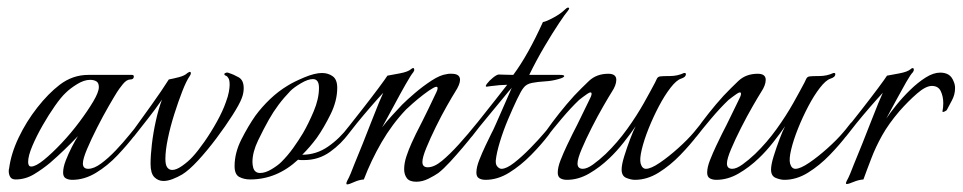

<svg xmlns="http://www.w3.org/2000/svg" viewBox="-20 -470 2532 505"><path d="M170 3Q160 3 153 -1Q146 -5 146 -16Q146 -30 153 -48Q160 -66 169 -83.5Q178 -101 185 -112Q150 -75 112 -42Q93 -26 70 -12Q47 2 21 2Q11 2 7 -4.5Q3 -11 3 -20Q3 -25 4 -27Q9 -66 29 -108Q49 -150 78 -187Q107 -224 137 -247Q171 -273 212 -273H327Q332 -273 332 -269Q332 -261 323 -261Q313 -261 303 -248.5Q293 -236 288 -228Q281 -217 266 -191Q251 -165 235.5 -134.5Q220 -104 209 -78Q198 -52 198 -40Q198 -26 212 -26Q227 -26 246 -40Q265 -54 284.5 -74.5Q304 -95 320.5 -115.5Q337 -136 347 -148Q353 -142 346.5 -131.5Q340 -121 335 -115Q315 -89 289 -61.5Q263 -34 232.5 -15.5Q202 3 170 3ZM62 -32Q74 -32 95.5 -49.5Q117 -67 142 -93.5Q167 -120 189 -149.5Q211 -179 225.5 -203.5Q240 -228 240 -241Q240 -252 233.5 -256Q227 -260 217 -260Q201 -260 182.5 -248.5Q164 -237 153 -226Q141 -215 124.5 -191.5Q108 -168 92 -140Q76 -112 65 -86Q54 -60 54 -44Q54 -32 62 -32Z M410 6Q396 6 386 -4Q376 -14 376 -39Q376 -61 379.5 -91Q383 -121 390 -152.5Q397 -184 406 -208Q389 -183 368 -156.5Q347 -130 333 -112Q330 -108 328 -108Q326 -108 326 -113Q326 -121 331 -128Q352 -157 378.5 -194Q405 -231 424 -261Q435 -263 450.5 -267Q466 -271 473 -278Q478 -281 479 -281Q482 -281 482 -277.5Q482 -274 479 -270Q470 -257 459.5 -230Q449 -203 438.5 -170Q428 -137 421.5 -105.5Q415 -74 415 -52Q415 -36 420 -29.5Q425 -23 433 -23Q444 -23 459.5 -34Q475 -45 486 -57Q500 -72 517.5 -97Q535 -122 550.5 -150Q566 -178 574 -201Q580 -217 582 -228.5Q584 -240 584 -247Q584 -259 581 -264Q578 -269 576 -270Q570 -272 570 -275Q570 -277 574 -278.5Q578 -280 582 -278Q595 -274 608 -266.5Q621 -259 621 -238Q621 -233 620 -226.5Q619 -220 616 -212Q610 -196 591.5 -167Q573 -138 549 -106Q525 -74 501 -48Q477 -22 459 -11Q447 -4 434 1Q421 6 410 6Z M638 2Q622 2 609.5 -4.5Q597 -11 597 -33Q597 -68 615 -103.5Q633 -139 652 -166Q669 -189 690.5 -209.5Q712 -230 737 -245Q753 -255 780.5 -266.5Q808 -278 827 -278Q843 -278 855 -269.5Q867 -261 867 -239Q867 -205 849.5 -169.5Q832 -134 813 -107Q804 -95 795 -84.5Q786 -74 775 -63Q812 -63 843 -84.5Q874 -106 897 -137L899 -139Q902 -139 902 -133Q902 -126 898 -120Q878 -92 848 -70.5Q818 -49 780 -49Q776 -49 772 -49Q768 -49 764 -50Q708 2 638 2ZM664 -15Q678 -15 694.5 -25Q711 -35 720 -44Q737 -61 751 -80.5Q765 -100 777 -120Q791 -144 805 -177Q819 -210 819 -239Q819 -262 803 -262Q790 -262 771.5 -251Q753 -240 744 -231Q710 -196 687 -155Q674 -132 659 -101Q644 -70 644 -44Q644 -40 644.5 -36.5Q645 -33 646 -29Q650 -15 664 -15Z M893 15Q889 15 893 6Q898 -3 902.5 -14Q907 -25 912 -38Q922 -62 934 -92Q946 -122 957 -150.5Q968 -179 976.5 -199.5Q985 -220 988 -226Q974 -211 954.5 -188.5Q935 -166 918 -145Q901 -124 892 -112Q889 -108 887 -108Q885 -108 885 -113Q885 -121 890 -128Q909 -152 932.5 -182Q956 -212 975 -237.5Q994 -263 999 -271Q1010 -273 1031.5 -277Q1053 -281 1061 -288Q1064 -291 1067 -291Q1069 -291 1069.5 -287.5Q1070 -284 1067 -280Q1061 -273 1046.5 -247.5Q1032 -222 1015.5 -191Q999 -160 985 -135Q997 -151 1011 -166Q1025 -181 1038 -195Q1050 -207 1071 -225Q1092 -243 1115 -258Q1138 -273 1155 -275Q1159 -276 1162.5 -276Q1166 -276 1168 -276Q1190 -276 1190 -260Q1190 -248 1177 -228Q1170 -217 1155.5 -191.5Q1141 -166 1126.5 -136.5Q1112 -107 1101.5 -81.5Q1091 -56 1091 -44Q1091 -30 1105 -30Q1122 -30 1142.5 -47Q1163 -64 1187 -90.5Q1211 -117 1235 -147Q1237 -145 1237 -140Q1237 -133 1232.5 -126.5Q1228 -120 1224 -115Q1214 -102 1197.5 -82.5Q1181 -63 1164 -44.5Q1147 -26 1133 -15Q1123 -8 1107 0Q1091 8 1075 8Q1057 8 1050 -1.5Q1043 -11 1043 -25Q1043 -41 1049 -59Q1055 -77 1062.5 -93.5Q1070 -110 1074 -118Q1092 -153 1107 -184Q1122 -215 1128 -228Q1131 -234 1131 -238Q1131 -245 1120 -239Q1109 -233 1093.5 -221Q1078 -209 1065 -197.5Q1052 -186 1048 -182Q1011 -143 983.5 -95.5Q956 -48 937 2Q924 3 911 9Q898 15 893 15Z M1257 3Q1247 3 1240 -1Q1233 -5 1233 -16Q1233 -30 1240.5 -49Q1248 -68 1257 -87Q1266 -106 1272 -118Q1277 -127 1285.5 -146.5Q1294 -166 1303.5 -187.5Q1313 -209 1319.5 -224Q1326 -239 1326 -239Q1317 -229 1302.5 -211Q1288 -193 1271.5 -173.5Q1255 -154 1241.5 -137Q1228 -120 1222 -112Q1219 -108 1217 -108Q1215 -108 1215 -113Q1215 -121 1220 -128Q1232 -143 1249 -164.5Q1266 -186 1283.5 -208Q1301 -230 1314 -247Q1306 -247 1293.5 -246Q1281 -245 1271 -243.5Q1261 -242 1260 -242Q1255 -242 1261 -250Q1267 -258 1277 -266Q1287 -274 1292 -274Q1293 -274 1308 -273.5Q1323 -273 1330 -273Q1350 -300 1369.5 -335Q1389 -370 1408 -412Q1416 -413 1435.5 -423.5Q1455 -434 1466 -445Q1471 -450 1474 -450Q1480 -450 1474 -442Q1467 -434 1450 -408.5Q1433 -383 1412 -347.5Q1391 -312 1372 -273H1453Q1464 -273 1464 -270Q1464 -266 1449 -262Q1432 -257 1413.5 -256Q1395 -255 1379.5 -252Q1364 -249 1357 -239Q1351 -232 1340 -209Q1329 -186 1316.5 -156.5Q1304 -127 1295 -97.5Q1286 -68 1284 -48V-44Q1284 -36 1289 -31Q1294 -26 1299 -26Q1312 -26 1332.5 -42Q1353 -58 1375 -80.5Q1397 -103 1413 -122Q1420 -130 1425.5 -137Q1431 -144 1432 -146Q1434 -142 1434 -140Q1434 -134 1430.5 -127Q1427 -120 1423 -115Q1404 -90 1377 -62.5Q1350 -35 1319.5 -16Q1289 3 1257 3Z M1471 3Q1461 3 1454 -1Q1447 -5 1447 -16Q1447 -30 1454.5 -49Q1462 -68 1471 -87Q1480 -106 1486 -118Q1498 -141 1509 -164Q1520 -187 1528 -203Q1536 -218 1536 -223Q1536 -231 1524.5 -223Q1513 -215 1503 -207Q1481 -186 1457 -157.5Q1433 -129 1420 -112Q1417 -108 1415 -108Q1413 -108 1413 -113Q1413 -121 1418 -128Q1432 -148 1451 -172Q1470 -196 1490 -218Q1509 -238 1529 -257Q1549 -276 1580 -276Q1601 -276 1601 -260Q1601 -246 1589 -228Q1582 -217 1567 -191Q1552 -165 1536.5 -134.5Q1521 -104 1510 -78Q1499 -52 1499 -40Q1499 -26 1513 -26Q1524 -26 1540 -37.5Q1556 -49 1573 -65Q1604 -95 1629.5 -130.5Q1655 -166 1673.5 -199Q1692 -232 1703 -253Q1705 -257 1707.5 -262.5Q1710 -268 1716 -269Q1722 -270 1742 -270Q1762 -270 1779 -278H1781Q1784 -278 1784 -275Q1784 -267 1771 -263Q1759 -259 1743.5 -239Q1728 -219 1713 -190.5Q1698 -162 1686 -132Q1674 -102 1668 -77Q1662 -52 1665 -40Q1669 -26 1679 -26Q1692 -26 1715.5 -42Q1739 -58 1764 -80.5Q1789 -103 1805 -122Q1812 -130 1818 -138Q1824 -146 1826 -148Q1827 -147 1828 -144.5Q1829 -142 1829 -140Q1828 -133 1824 -126.5Q1820 -120 1815 -115Q1796 -90 1769.5 -62.5Q1743 -35 1712.5 -16Q1682 3 1650 3Q1640 3 1627.5 -2Q1615 -7 1615 -24Q1615 -37 1622 -59.5Q1629 -82 1637.5 -104.5Q1646 -127 1652 -138Q1639 -119 1620.5 -95.5Q1602 -72 1583 -54Q1558 -30 1529.5 -13.5Q1501 3 1471 3Z M1864 3Q1854 3 1847 -1Q1840 -5 1840 -16Q1840 -30 1847.5 -49Q1855 -68 1864 -87Q1873 -106 1879 -118Q1891 -141 1902 -164Q1913 -187 1921 -203Q1929 -218 1929 -223Q1929 -231 1917.5 -223Q1906 -215 1896 -207Q1874 -186 1850 -157.5Q1826 -129 1813 -112Q1810 -108 1808 -108Q1806 -108 1806 -113Q1806 -121 1811 -128Q1825 -148 1844 -172Q1863 -196 1883 -218Q1902 -238 1922 -257Q1942 -276 1973 -276Q1994 -276 1994 -260Q1994 -246 1982 -228Q1975 -217 1960 -191Q1945 -165 1929.5 -134.5Q1914 -104 1903 -78Q1892 -52 1892 -40Q1892 -26 1906 -26Q1917 -26 1933 -37.5Q1949 -49 1966 -65Q1997 -95 2022.5 -130.5Q2048 -166 2066.5 -199Q2085 -232 2096 -253Q2098 -257 2100.5 -262.5Q2103 -268 2109 -269Q2115 -270 2135 -270Q2155 -270 2172 -278H2174Q2177 -278 2177 -275Q2177 -267 2164 -263Q2152 -259 2136.5 -239Q2121 -219 2106 -190.5Q2091 -162 2079 -132Q2067 -102 2061 -77Q2055 -52 2058 -40Q2062 -26 2072 -26Q2085 -26 2108.5 -42Q2132 -58 2157 -80.5Q2182 -103 2198 -122Q2205 -130 2211 -138Q2217 -146 2219 -148Q2220 -147 2221 -144.5Q2222 -142 2222 -140Q2221 -133 2217 -126.5Q2213 -120 2208 -115Q2189 -90 2162.5 -62.5Q2136 -35 2105.5 -16Q2075 3 2043 3Q2033 3 2020.5 -2Q2008 -7 2008 -24Q2008 -37 2015 -59.5Q2022 -82 2030.5 -104.5Q2039 -127 2045 -138Q2032 -119 2013.5 -95.5Q1995 -72 1976 -54Q1951 -30 1922.5 -13.5Q1894 3 1864 3Z M2207 14Q2203 14 2207 6Q2212 -3 2216.5 -14Q2221 -25 2226 -38Q2236 -62 2248 -92Q2260 -122 2271 -150.5Q2282 -179 2290.5 -199.5Q2299 -220 2302 -226Q2288 -211 2268.5 -188.5Q2249 -166 2232 -145Q2215 -124 2206 -112Q2203 -108 2201 -108Q2199 -108 2199 -113Q2199 -121 2204 -128Q2223 -152 2246.5 -182Q2270 -212 2289 -237.5Q2308 -263 2313 -271Q2324 -273 2345.5 -277Q2367 -281 2375 -288Q2378 -291 2381 -291Q2383 -291 2383.5 -287.5Q2384 -284 2381 -280Q2375 -274 2363.5 -254Q2352 -234 2338 -208Q2324 -182 2311 -158Q2321 -173 2337.5 -193.5Q2354 -214 2374 -233.5Q2394 -253 2414.5 -266Q2435 -279 2453 -279Q2466 -279 2475 -273.5Q2484 -268 2489 -254Q2492 -247 2492 -238Q2492 -221 2483.5 -205.5Q2475 -190 2471 -182Q2470 -179 2464 -176.5Q2458 -174 2459 -178Q2460 -183 2460.5 -188Q2461 -193 2461 -199Q2461 -216 2454.5 -230Q2448 -244 2431 -244Q2415 -244 2392 -224Q2369 -204 2346 -178Q2317 -144 2300 -113.5Q2283 -83 2272 -54Q2266 -38 2260 -22.5Q2254 -7 2251 2Q2238 3 2225 8.5Q2212 14 2207 14Z"/></svg>

Font: Italianno
Style: Regular
Weight: 400
Designer: Robert E. Leuschke
Foundry: Robert E. Leuschke
Version: Version 1.100; ttfautohint (v1.8.3)